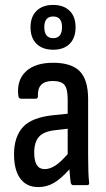

<svg xmlns="http://www.w3.org/2000/svg" viewBox="-20 -752 432 780"><path d="M135 8Q88 8 62.5 -26.5Q37 -61 37 -125Q37 -196 73 -235.5Q109 -275 196 -284L255 -290V-348Q255 -391 242 -407Q229 -423 194 -423Q131 -423 134 -361Q134 -351 125 -351H65Q55 -351 54 -366Q48 -427 85.5 -462Q123 -497 196 -497Q270 -497 304 -462.5Q338 -428 338 -349V-121Q338 -82 339 -55Q340 -28 342 -11Q344 0 334 0H276Q270 0 267 -11Q266 -20 264.5 -34.5Q263 -49 262 -64Q228 -26 199 -9Q170 8 135 8ZM119 -132Q119 -65 161 -65Q182 -65 203.5 -78.5Q225 -92 255 -126V-229L203 -223Q158 -218 138.5 -196.5Q119 -175 119 -132ZM196 -550Q153 -550 128.5 -574Q104 -598 104 -641Q104 -684 128.5 -708Q153 -732 196 -732Q238 -732 262.5 -708.5Q287 -685 287 -641Q287 -598 263 -574Q239 -550 196 -550ZM196 -597Q232 -597 232 -642Q232 -685 196 -685Q160 -685 160 -642Q160 -597 196 -597Z"/></svg>

Font: Sofia Sans Condensed Medium
Style: Regular
Weight: 500
Designer: Botio Nikoltchev, Ani Petrova
Foundry: lettersoup
Version: Version 4.101; ttfautohint (v1.8.4.7-5d5b)